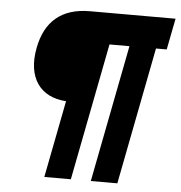

<svg xmlns="http://www.w3.org/2000/svg" viewBox="-52 -780 780 829"><g transform="rotate(5 338.0 -365.0)"><path d="M170.5 0H285.5L401 -594.5H487.5L372 0H487L602.5 -594.5H649L675.5 -730H304.5C181 -730 111 -667.5 89 -553C63.5 -422 123 -340.5 235.5 -334Z"/></g></svg>

Font: Monaspace Neon ExtraBold
Style: Italic
Weight: 800
Italic angle: -11°
Designer: Riley Cran & the Lettermatic Team
Foundry: Lettermatic
Version: Version 1.200 (Monaspace Neon)